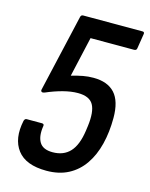

<svg xmlns="http://www.w3.org/2000/svg" viewBox="-103 -722 624 798"><g transform="rotate(15 209.0 -323.5)"><path d="M174 8Q85 8 48.5 -40Q12 -88 29 -168Q32 -178 40 -178H105Q116 -178 114 -168Q107 -124 122 -98.5Q137 -73 179 -73Q226 -73 253.5 -102.5Q281 -132 290 -195L293 -217Q301 -279 284.5 -308.5Q268 -338 218 -338Q189 -338 154.5 -329Q120 -320 83 -304Q76 -301 71 -303.5Q66 -306 68 -314L144 -645Q146 -655 155 -655H410Q420 -655 418 -645L408 -582Q407 -572 396 -572H209L170 -400Q198 -408 219.5 -412Q241 -416 264 -416Q325 -416 356 -382Q387 -348 387 -276Q387 -215 374 -163Q361 -111 334.5 -72.5Q308 -34 268 -13Q228 8 174 8Z"/></g></svg>

Font: Sofia Sans Condensed SemiBold
Style: Italic
Weight: 600
Italic angle: -9°
Version: Version 4.100